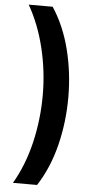

<svg xmlns="http://www.w3.org/2000/svg" viewBox="-64 -868 509 1070"><g transform="rotate(5 190.0 -333.5)"><path d="M51 165Q113 59 143.5 -71Q174 -201 174 -336Q174 -469 143 -598Q112 -727 52 -832H186Q252 -732 284.5 -603Q317 -474 317 -336Q317 -197 284.5 -67Q252 63 186 165Z"/></g></svg>

Font: Noto Sans Devanagari UI SemiCondensed ExtraBold
Style: Regular
Weight: 800
Width: 4
Designer: Jelle Bosma - Monotype Design Team
Foundry: Monotype Imaging Inc.
Version: Version 2.004; ttfautohint (v1.8.4.7-5d5b)